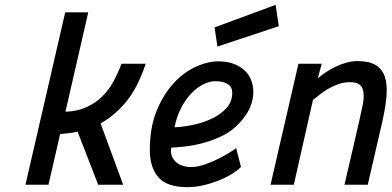

<svg xmlns="http://www.w3.org/2000/svg" viewBox="-20 -762 1617 792"><path d="M85 0 249 -711H344L250 -301Q300 -303 337 -320Q374 -337 401.5 -364Q429 -391 448 -426Q467 -461 481 -499H581Q548 -400 500.5 -342.5Q453 -285 395 -253L488 0H385L300 -219Q280 -214 262.5 -212.5Q245 -211 228 -209L180 0Z M768 -73Q795 -73 825 -83.5Q855 -94 881.5 -107.5Q908 -121 928 -133.5Q948 -146 954 -151L974 -74Q965 -63 943 -48.5Q921 -34 890.5 -21Q860 -8 824.5 1Q789 10 753 10Q669 10 633.5 -30.5Q598 -71 598 -144Q598 -236 626 -304.5Q654 -373 696 -418.5Q738 -464 787.5 -486.5Q837 -509 880 -509Q916 -509 943 -499Q970 -489 988.5 -472Q1007 -455 1016 -432Q1025 -409 1025 -382Q1025 -350 1011 -318Q997 -286 967 -254Q938 -222 899.5 -203Q861 -184 821 -173Q781 -162 745.5 -158Q710 -154 687 -153Q683 -137 687.5 -122.5Q692 -108 702.5 -97Q713 -86 730 -79.5Q747 -73 768 -73ZM868 -427Q845 -427 819.5 -414.5Q794 -402 770.5 -378Q747 -354 728 -318.5Q709 -283 700 -237Q733 -238 774.5 -246.5Q816 -255 852.5 -272Q889 -289 913.5 -315.5Q938 -342 938 -380Q938 -403 919.5 -415Q901 -427 868 -427ZM1117 -742 1130 -654 877 -570 865 -649Z M1096 0 1211 -499H1307L1291 -439Q1305 -451 1323.5 -463.5Q1342 -476 1363.5 -486.5Q1385 -497 1408.5 -503.5Q1432 -510 1455 -510Q1502 -510 1529 -494Q1556 -478 1567 -446.5Q1578 -415 1574.5 -368.5Q1571 -322 1557 -260L1497 0H1401L1461 -259Q1470 -298 1476 -328.5Q1482 -359 1479.5 -380Q1477 -401 1464.5 -412Q1452 -423 1423 -423Q1400 -423 1379 -416Q1358 -409 1339 -398.5Q1320 -388 1303 -375Q1286 -362 1271 -350L1192 0Z"/></svg>

Font: Panefresco 600wt
Style: Italic
Weight: 600
Foundry: Campivisivi & Chank Co
Version: Version 1.000